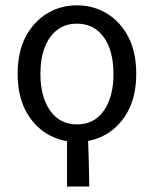

<svg xmlns="http://www.w3.org/2000/svg" viewBox="-20 -518 575 717"><path d="M267.4 12Q206.5 12 156.3 -17.7Q106.2 -47.5 76 -104.4Q45.9 -161.3 45.9 -242.4Q45.9 -324.2 76 -381.1Q106.2 -438 156.3 -468Q206.5 -498.1 267.4 -498.1Q328.2 -498.1 378.4 -468Q428.6 -438 458.7 -381.1Q488.8 -324.2 488.8 -242.4Q488.8 -161.3 458.7 -104.4Q428.6 -47.5 378.4 -17.7Q328.2 12 267.4 12ZM267.4 -53.5Q332.3 -53.5 368 -105.2Q403.8 -156.8 403.8 -242.4Q403.8 -298.7 387.7 -341Q371.5 -383.2 341 -406.4Q310.4 -429.6 267.4 -429.6Q224.3 -429.6 193.8 -406.4Q163.2 -383.2 147.1 -341Q130.9 -298.7 130.9 -242.4Q130.9 -156.8 167 -105.2Q203.1 -53.5 267.4 -53.5ZM230.3 178.5V-24.3L307.6 -22.7Q309 7.2 309.9 31.6Q310.8 56 311.3 78.1Q311.9 100.3 312.4 124.3Q313 148.4 313.3 178.5Z"/></svg>

Font: Source Sans 3 Variable
Style: Regular
Weight: 200
Designer: Paul D. Hunt
Foundry: Adobe Systems Incorporated
Version: Version 3.026